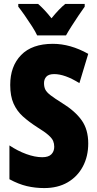

<svg xmlns="http://www.w3.org/2000/svg" viewBox="-20 -947 494 977"><path d="M429 -217Q429 -151 401.5 -99.5Q374 -48 324 -19Q274 10 205 10Q159 10 116.5 0Q74 -10 28 -35V-207Q70 -179 114 -163Q158 -147 195 -147Q227 -147 241.5 -162Q256 -177 256 -200Q256 -216 250.5 -229.5Q245 -243 226.5 -259.5Q208 -276 169 -300Q127 -327 96.5 -354.5Q66 -382 49 -420Q32 -458 32 -515Q32 -610 87.5 -667Q143 -724 249 -724Q338 -724 429 -673L384 -524Q310 -570 256 -570Q228 -570 216 -557Q204 -544 204 -524Q204 -505 210.5 -491.5Q217 -478 237 -462.5Q257 -447 297 -422Q362 -382 395.5 -335Q429 -288 429 -217ZM169 -767Q161 -785 143 -813Q125 -841 105.5 -869Q86 -897 73 -913V-927H174Q189 -914 206 -896Q223 -878 242 -854Q282 -903 312 -927H411V-913Q397 -894 379 -867Q361 -840 344 -813.5Q327 -787 316 -767Z"/></svg>

Font: Noto Sans Tamil ExtraCondensed Black
Style: Regular
Weight: 900
Width: 2
Designer: Jelle Bosma - Monotype Design Team
Foundry: Monotype Imaging Inc.
Version: Version 2.004; ttfautohint (v1.8.4.7-5d5b)